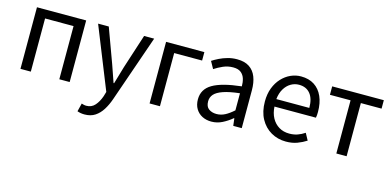

<svg xmlns="http://www.w3.org/2000/svg" viewBox="-73 -980 3326 1636"><g transform="rotate(15 1590.5 -161.5)"><path d="M92.1 0V-543.4H526.2V0H434.8V-469H183.5V0Z M718.9 234.2Q700.1 234.2 684.1 231.2Q668.2 228.2 655 223.2L673 150.5Q681 153.3 692.2 156Q703.5 158.7 714.7 158.7Q761.2 158.7 790.5 125.4Q819.8 92 837.1 41.9L849.4 0.7L631.4 -543.4H725.6L836.4 -241.5Q849.4 -205.6 862.7 -165.9Q876.1 -126.2 889.5 -88.4H894.5Q905.6 -125.8 917.2 -165.5Q928.8 -205.2 939.5 -241.5L1037.2 -543.4H1126L921.5 45.5Q903 99 876.1 141.7Q849.2 184.4 811.4 209.3Q773.5 234.2 718.9 234.2Z M1231.1 0V-543.4H1568.8V-469H1322.5V0Z M1778.2 13.4Q1732.9 13.4 1697.1 -4.9Q1661.2 -23.2 1640.4 -57.9Q1619.6 -92.5 1619.6 -141.3Q1619.6 -230.1 1699.5 -277.5Q1779.3 -325 1952.7 -344.2Q1953.1 -379.4 1943.8 -410.5Q1934.5 -441.7 1910.2 -461.5Q1885.9 -481.3 1841 -481.3Q1793.6 -481.3 1752.1 -462.8Q1710.7 -444.3 1678 -422.7L1642.9 -486Q1668 -502.3 1700.8 -518.5Q1733.6 -534.7 1772.9 -545.7Q1812.1 -556.8 1855.5 -556.8Q1922.2 -556.8 1963.8 -529.1Q2005.3 -501.4 2024.7 -451.5Q2044.1 -401.6 2044.1 -334V0H1969.2L1961.5 -64.9H1957.7Q1919.6 -32.7 1874.3 -9.7Q1828.9 13.4 1778.2 13.4ZM1803.8 -60.6Q1843 -60.6 1878.3 -79Q1913.5 -97.4 1952.7 -132.4V-283.2Q1861.7 -273.1 1807.8 -254.3Q1754 -235.5 1731 -209.1Q1708.1 -182.6 1708.1 -147.4Q1708.1 -100.4 1735.9 -80.5Q1763.6 -60.6 1803.8 -60.6Z M2435.7 13.4Q2363.5 13.4 2304.4 -20.6Q2245.3 -54.6 2210.4 -118.2Q2175.6 -181.9 2175.6 -271Q2175.6 -337.5 2195.6 -390.1Q2215.7 -442.7 2250.5 -480.1Q2285.4 -517.6 2329 -537.2Q2372.6 -556.8 2419.4 -556.8Q2488.6 -556.8 2536.8 -525.7Q2585 -494.5 2610.4 -437.1Q2635.9 -379.7 2635.9 -301.7Q2635.9 -287.4 2634.9 -274.1Q2634 -260.7 2631.6 -249.7H2265.9Q2269 -192.4 2292.3 -149.8Q2315.7 -107.2 2355.1 -83.5Q2394.4 -59.8 2446.3 -59.8Q2485.8 -59.8 2518.5 -71.2Q2551.1 -82.7 2581.5 -103.1L2614.3 -42.5Q2578.8 -19.4 2535 -3Q2491.2 13.4 2435.7 13.4ZM2264.7 -315.5H2555.7Q2555.7 -397.1 2520.2 -440.3Q2484.8 -483.6 2420.5 -483.6Q2382.5 -483.6 2349.1 -463.9Q2315.7 -444.3 2293.2 -406.9Q2270.7 -369.6 2264.7 -315.5Z M2878.5 0V-469H2696.4V-543.4H3151.9V-469H2969.2V0Z"/></g></svg>

Font: Noto Sans JP
Style: Regular
Weight: 100
Designer: Ryoko NISHIZUKA 西塚涼子 (kana, bopomofo & ideographs); Paul D. Hunt (Latin, Greek & Cyrillic); Sandoll Communications 산돌커뮤니
Foundry: Adobe
Version: Version 2.004;hotconv 1.0.118;makeotfexe 2.5.65603